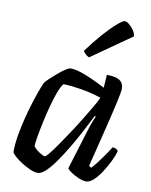

<svg xmlns="http://www.w3.org/2000/svg" viewBox="-85 -821 696 884"><g transform="rotate(10 263.0 -379.0)"><path d="M152 0Q137 0 116.5 -9Q96 -18 75.5 -31Q55 -44 41.5 -56.5Q28 -69 26 -75Q26 -112 33.5 -156Q41 -200 52.5 -244Q64 -288 76 -325Q88 -362 97.5 -386.5Q107 -411 110 -415Q115 -422 129.5 -435.5Q144 -449 161.5 -464Q179 -479 195 -489.5Q211 -500 220 -500Q239 -500 265.5 -491.5Q292 -483 323 -469Q354 -455 384 -439L388 -500Q429 -500 448 -487.5Q467 -475 467 -449Q467 -435 456 -385Q445 -335 425.5 -256Q406 -177 380 -73L391 -66Q402 -77 416.5 -96Q431 -115 446 -136.5Q461 -158 472 -176Q481 -176 488.5 -172Q496 -168 498 -163Q493 -142 479.5 -114.5Q466 -87 449 -60.5Q432 -34 413.5 -17Q395 0 379 0Q364 0 343.5 -8.5Q323 -17 307 -28Q291 -39 288 -46L343 -225Q349 -244 354 -259Q359 -274 363.5 -284.5Q368 -295 371 -301L366 -304Q349 -270 327.5 -229Q306 -188 282 -147.5Q258 -107 234.5 -73.5Q211 -40 190 -20Q169 0 152 0ZM172 -81Q176 -81 190.5 -98.5Q205 -116 225 -145Q245 -174 268 -208.5Q291 -243 312.5 -278Q334 -313 351.5 -343Q369 -373 377 -391Q328 -407 281.5 -414.5Q235 -422 199 -423Q188 -411 176.5 -380.5Q165 -350 154.5 -310.5Q144 -271 135.5 -231Q127 -191 122 -160.5Q117 -130 117 -119Q127 -105 145.5 -93Q164 -81 172 -81ZM293 -565Q285 -568 276 -576Q267 -584 265 -591Q301 -640 334.5 -677.5Q368 -715 393 -736.5Q418 -758 427 -758Q435 -758 447 -748.5Q459 -739 469 -724.5Q479 -710 480 -696Z"/></g></svg>

Font: Texturina Medium
Style: Italic
Weight: 500
Italic angle: -11°
Designer: Guillermo Torres Carreño
Foundry: Omnibus-Type
Version: Version 1.002